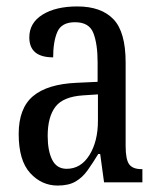

<svg xmlns="http://www.w3.org/2000/svg" viewBox="-20 -566 494 596"><path d="M159 10Q109 10 73.5 -29Q38 -68 38 -150Q38 -230 82.5 -267.5Q127 -305 218 -309L283 -312V-373Q283 -429 270 -463Q257 -497 213 -497Q171 -497 158 -467Q145 -437 145 -388Q71 -388 71 -450Q71 -495 112 -520.5Q153 -546 220 -546Q294 -546 332 -506.5Q370 -467 370 -372V-113Q370 -71 381 -56Q392 -41 419 -41H422V0H303L291 -88H285Q268 -60 252 -37.5Q236 -15 214.5 -2.5Q193 10 159 10ZM187 -42Q231 -42 257.5 -84.5Q284 -127 284 -191V-273L238 -270Q176 -266 152 -234.5Q128 -203 128 -144Q128 -98 142 -70Q156 -42 187 -42Z"/></svg>

Font: Noto Serif Myanmar ExtraCondensed
Style: Regular
Weight: 400
Width: 2
Designer: Ben Mitchell and the Monotype Design Team
Foundry: Monotype Imaging Inc.
Version: Version 2.106; ttfautohint (v1.8.4.7-5d5b)